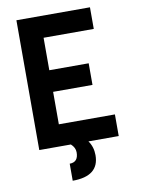

<svg xmlns="http://www.w3.org/2000/svg" viewBox="-100 -799 785 1067"><g transform="rotate(-10 293.0 -265.5)"><path d="M68.8 0V-732.4H483.9V-610.4H200.7V-427.2H422.9V-305.2H200.7V-122.1H517.1V0H346.2Q371.6 35.2 371.6 82Q371.6 200.2 222.2 200.2V104Q271 104 271 48.3Q271 21.5 247.1 0Z"/></g></svg>

Font: Consola Mono
Style: Bold
Weight: 700
Monospace: yes
Designer: Wojciech Kalinowski "wmk69" (wmk69@o2.pl)
Foundry: Wojciech Kalinowski "wmk69" (wmk69@o2.pl)
Version: Version 2.1.0